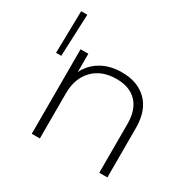

<svg xmlns="http://www.w3.org/2000/svg" viewBox="-153 -863 1039 1027"><g transform="rotate(30 366.0 -350.0)"><path d="M66 -700H104L93 -440H61ZM632 -305V0H582V-301Q582 -389 537.5 -435Q493 -481 413 -481Q321 -481 268 -426Q215 -371 215 -278V0H165V-522H213V-409Q240 -464 293.5 -495Q347 -526 420 -526Q518 -526 575 -469Q632 -412 632 -305Z"/></g></svg>

Font: Goldbeck Next Light
Style: Regular
Weight: 300
Designer: Julieta Ulanovsky
Foundry: Julieta Ulanovsky
Version: Version 7.200